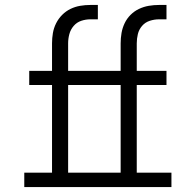

<svg xmlns="http://www.w3.org/2000/svg" viewBox="-20 -755 790 775"><path d="M78 0V-58H190V-412H98V-469H190V-580Q190 -601 193.5 -621.5Q197 -642 206.5 -661Q216 -680 231 -695Q246 -710 264.5 -719Q283 -728 303.5 -731.5Q324 -735 345 -735H375V-677H345Q326 -677 308 -671Q290 -665 277.5 -650.5Q265 -636 260 -617.5Q255 -599 255 -580V-469H375V-412H255V-58H467V-412H375V-469H467V-580Q467 -601 470.5 -621.5Q474 -642 483 -661Q492 -680 507 -695Q522 -710 541 -719Q560 -728 580.5 -731.5Q601 -735 622 -735H652V-677H622Q603 -677 584.5 -671Q566 -665 553.5 -650.5Q541 -636 536.5 -617.5Q532 -599 532 -580V-469H652V-412H532V-58H672V0Z"/></svg>

Font: Iosevka Etoile Light
Style: Regular
Weight: 300
Designer: Belleve Invis
Foundry: Belleve Invis
Version: Version 25.0.1; ttfautohint (v1.8.4)